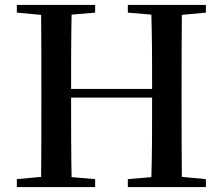

<svg xmlns="http://www.w3.org/2000/svg" viewBox="-20 -755 900 775"><path d="M496 -704 591 -696C594 -596 594 -497 594 -396H267C267 -497 267 -597 269 -696L364 -704V-735H48V-704L146 -695C147 -595 147 -495 147 -393V-342C147 -241 147 -140 146 -41L48 -32V0H364V-32L269 -40C267 -140 267 -241 267 -361H594C594 -241 594 -139 591 -40L496 -32V0H811V-32L714 -41C713 -141 713 -242 713 -342V-393C713 -494 713 -596 714 -695L811 -704V-735H496Z"/></svg>

Font: Noto Serif CJK HK SemiBold
Style: Regular
Weight: 600
Designer: Ryoko NISHIZUKA 西塚涼子 (kana & ideographs); Frank Grießhammer (Latin, Greek & Cyrillic); Wenlong ZHANG 张文龙 (bopomofo); San
Foundry: Adobe
Version: Version 2.001;hotconv 1.1.0;makeotfexe 2.6.0